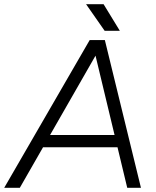

<svg xmlns="http://www.w3.org/2000/svg" viewBox="-52 -890 740 910"><path d="M373 -700H443L42 0H-32ZM383 -700H445L616 0H551ZM150 -250H520L510 -192H140ZM356 -870H439L516 -744H444Z"/></svg>

Font: Oak Sans Light Italic
Style: Regular
Weight: 400
Italic angle: -9.5°
Foundry: Erik Kennedy, Walven
Version: Version 1.000;Glyphs 3.1.2 (3151)